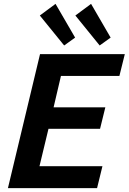

<svg xmlns="http://www.w3.org/2000/svg" viewBox="-20 -973 666 993"><path d="M21 0 187 -693H625.5L597.5 -580.2H295.2L257.2 -418H524.8L497.5 -307H230.8L184.2 -113.5H509.8L482 0ZM495.5 -737.8 369.8 -892.8 451 -953 552.2 -778.5ZM311.8 -737.8 186 -892.8 267.2 -953 368.5 -778.5Z"/></svg>

Font: Ubuntu Sans
Style: Italic
Weight: 400
Italic angle: -13.5°
Designer: Dalton Maag Ltd
Foundry: Dalton Maag Ltd
Version: Version 1.006